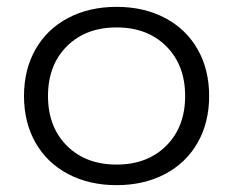

<svg xmlns="http://www.w3.org/2000/svg" viewBox="-20 -530 680 560"><path d="M590 -250Q590 -173 556.5 -114Q523 -55 461.5 -22.5Q400 10 320 10Q240 10 178.5 -22.5Q117 -55 83.5 -114Q50 -173 50 -250Q50 -327 83.5 -386Q117 -445 178.5 -477.5Q240 -510 320 -510Q400 -510 461.5 -477.5Q523 -445 556.5 -386Q590 -327 590 -250ZM520 -250Q520 -340 465 -395Q410 -450 320 -450Q230 -450 175 -395Q120 -340 120 -250Q120 -160 175 -105Q230 -50 320 -50Q410 -50 465 -105Q520 -160 520 -250Z"/></svg>

Font: Goli Light
Style: Regular
Weight: 300
Designer: jaikishan Patel
Foundry: MagicType
Version: Version 1.000